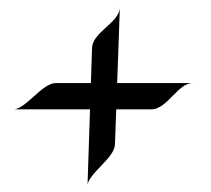

<svg xmlns="http://www.w3.org/2000/svg" viewBox="-20 -520 561 511"><path d="M129 -299C93 -299 53 -235 19 -229H383C425 -229 453 -299 493 -299ZM299 -500C298 -460 227 -435 225 -393L213 -29C220 -62 285 -100 286 -136Z"/></svg>

Font: Quintessential
Style: Regular
Weight: 400
Designer: Astigmatic (AOETI)
Foundry: Astigmatic (AOETI)
Version: Version 1.000